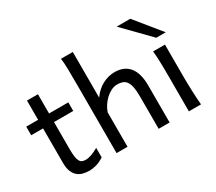

<svg xmlns="http://www.w3.org/2000/svg" viewBox="-141 -1069 1540 1370"><g transform="rotate(-30 628.5 -384.5)"><path d="M14.6 -485.8H112.3V-644.5H202.6V-485.8H361.3V-415H202.6V-190.4Q202.6 -152.8 206.3 -128.9Q210 -105 217.5 -91.6Q225.1 -78.1 236.8 -73.2Q248.5 -68.4 265.1 -68.4Q286.1 -68.4 312.5 -77.6Q338.9 -86.9 371.1 -105V-26.9Q337.4 -4.9 306.6 3.7Q275.9 12.2 250 12.2Q221.2 12.2 196.3 5.6Q171.4 -1 152.6 -17.6Q133.8 -34.2 123 -61.8Q112.3 -89.4 112.3 -131.8V-415H14.6Z M825.2 0V-268.6Q825.2 -314.5 819.1 -344.2Q813 -374 800.8 -391.4Q788.6 -408.7 770.3 -415.5Q752 -422.4 727.5 -422.4Q701.2 -422.4 676 -409.9Q650.9 -397.5 629.9 -377.7Q608.9 -357.9 592.8 -333Q576.7 -308.1 568.8 -283.2V0H478.5V-551.8Q478.5 -630.9 477.5 -690.2Q476.6 -749.5 471.2 -781.2H568.8V-405.3Q605 -456.5 653.8 -482.2Q702.6 -507.8 754.4 -507.8Q832.5 -507.8 874 -456.8Q915.5 -405.8 915.5 -305.2V0Z M1164.6 -231.9Q1164.6 -208.5 1165.3 -176.5Q1166 -144.5 1167.2 -111.8Q1168.5 -79.1 1170.2 -49.3Q1171.9 -19.5 1174.3 0H1074.2V-258.8Q1074.2 -294.4 1074 -329.1Q1073.7 -363.8 1073 -394.8Q1072.3 -425.8 1070.8 -452.4Q1069.3 -479 1066.9 -498H1164.6ZM1042.5 -781.2 1213.4 -571.3H1135.3L930.2 -781.2Z"/></g></svg>

Font: Andika Phon
Style: Regular
Weight: 400
Designer: Victor Gaultney, Annie Olsen, Julie Remington, Don Collingsworth, Eric Hays, Becca Hirsbrunner
Foundry: SIL International
Version: Version 5.000